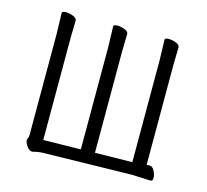

<svg xmlns="http://www.w3.org/2000/svg" viewBox="-103 -827 1027 952"><g transform="rotate(15 410.5 -350.5)"><path d="M743 -6 651 -10H640L196 -1Q172 -1 142 7H138Q120 7 105 -22Q99 -33 99 -40Q99 -47 102.5 -52.5Q106 -58 106 -70V-588L103 -694Q103 -704 122 -704Q141 -704 160.5 -696.5Q180 -689 180 -676L178 -587V-63L370 -66V-590L367 -696Q367 -706 386 -706Q405 -706 424.5 -698.5Q444 -691 444 -678L442 -589V-68L633 -71V-592L630 -698Q630 -708 649 -708Q668 -708 687.5 -700.5Q707 -693 707 -680L705 -591V-76Q710 -77 715 -77H722Q735 -77 745 -58Q755 -39 755 -22.5Q755 -6 743 -6Z"/></g></svg>

Font: LXGW WenKai
Style: Regular
Weight: 400
Designer: LXGW / Fontworks Inc.
Foundry: LXGW / Fontworks Inc.
Version: Version 1.520; June 14, 2025